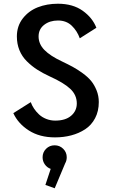

<svg xmlns="http://www.w3.org/2000/svg" viewBox="-20 -726 610 1030"><path d="M275 11Q192.5 11 134.8 -26Q77 -63 51.5 -119L145 -178Q151.5 -160 162.5 -143.5Q173.5 -127 189.5 -112Q205.5 -97 228.2 -88Q251 -79 276.5 -79Q331 -79 361.5 -105Q392 -131 392 -171Q392 -216.5 357.2 -249.2Q322.5 -282 247 -316Q208 -334 179 -352.8Q150 -371.5 124 -397.2Q98 -423 84.2 -456.8Q70.5 -490.5 70.5 -530.5Q70.5 -586 102 -626.8Q133.5 -667.5 182.5 -686.8Q231.5 -706 290.5 -706Q371 -706 423.8 -668.2Q476.5 -630.5 497 -577L408 -520.5Q394 -560 365 -588Q336 -616 291 -616Q247 -616 217 -592.8Q187 -569.5 187 -530.5Q187 -490 218.2 -458Q249.5 -426 311.5 -397Q346 -380.5 370 -367.5Q394 -354.5 422.8 -333.8Q451.5 -313 468.8 -292Q486 -271 498 -241.5Q510 -212 510 -178.5Q510 -129.5 490.2 -92Q470.5 -54.5 436.8 -32.5Q403 -10.5 362.2 0.2Q321.5 11 275 11ZM338 117.5Q338 136 329.5 150.5L273.5 284L223.5 266L252 180Q232.5 173 220.5 156Q208.5 139 208.5 117.5Q208.5 91 227.2 72.2Q246 53.5 273 53.5Q300 53.5 319 72.2Q338 91 338 117.5Z"/></svg>

Font: League Mono Narrow Medium
Style: Regular
Weight: 500
Width: 3
Designer: Tyler Finck
Foundry: The League of Moveable Type / Tyler Finck
Version: Version 2.210